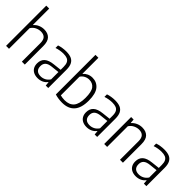

<svg xmlns="http://www.w3.org/2000/svg" viewBox="117 -1764 2729 2729"><g transform="rotate(45 1481.0 -399.5)"><path d="M73.5 -808H132.5V-480.5H136.5Q167 -515 207.2 -532.2Q247.5 -549.5 293.5 -549.5Q366 -549.5 408 -507.8Q450 -466 450 -371.5V0H391V-370.5Q391 -438 362.2 -466.5Q333.5 -495 280.5 -495Q239.5 -495 199 -475.8Q158.5 -456.5 132.5 -415V0H73.5Z M921 -365.5V0H871L866 -60.5H861.5Q836.5 -27 798 -9.2Q759.5 8.5 714 8.5Q667.5 8.5 632.8 -8.5Q598 -25.5 579.2 -58Q560.5 -90.5 560.5 -136Q560.5 -206.5 604.5 -245.8Q648.5 -285 741.5 -294.5L863 -308V-368Q863 -418.5 848 -447Q833 -475.5 803.8 -487.2Q774.5 -499 728 -499Q697.5 -499 661.8 -493.2Q626 -487.5 591.5 -475.5V-526.5Q621.5 -537.5 660 -543.5Q698.5 -549.5 734 -549.5Q797.5 -549.5 838.2 -532Q879 -514.5 900 -474.2Q921 -434 921 -365.5ZM863 -115.5V-263L744 -250Q680.5 -243.5 651 -217Q621.5 -190.5 621.5 -142Q621.5 -91.5 648.2 -66Q675 -40.5 726.5 -40.5Q765 -40.5 800.5 -58.2Q836 -76 863 -115.5Z M1062.5 -12V-808H1121.5V-488H1125.5Q1148 -515.5 1183.8 -532.5Q1219.5 -549.5 1263.5 -549.5Q1349.5 -549.5 1402.8 -486Q1456 -422.5 1456 -281Q1456 -134 1392.2 -62.5Q1328.5 9 1205.5 9Q1169 9 1131 3.5Q1093 -2 1062.5 -12ZM1395 -275Q1395 -399 1356.8 -448Q1318.5 -497 1250 -497Q1211.5 -497 1176.8 -479Q1142 -461 1121.5 -427.5V-53Q1138.5 -48 1161.8 -44.8Q1185 -41.5 1207.5 -41.5Q1301 -41.5 1348 -96.8Q1395 -152 1395 -275Z M1904.5 -365.5V0H1854.5L1849.5 -60.5H1845Q1820 -27 1781.5 -9.2Q1743 8.5 1697.5 8.5Q1651 8.5 1616.2 -8.5Q1581.5 -25.5 1562.8 -58Q1544 -90.5 1544 -136Q1544 -206.5 1588 -245.8Q1632 -285 1725 -294.5L1846.5 -308V-368Q1846.5 -418.5 1831.5 -447Q1816.5 -475.5 1787.2 -487.2Q1758 -499 1711.5 -499Q1681 -499 1645.2 -493.2Q1609.5 -487.5 1575 -475.5V-526.5Q1605 -537.5 1643.5 -543.5Q1682 -549.5 1717.5 -549.5Q1781 -549.5 1821.8 -532Q1862.5 -514.5 1883.5 -474.2Q1904.5 -434 1904.5 -365.5ZM1846.5 -115.5V-263L1727.5 -250Q1664 -243.5 1634.5 -217Q1605 -190.5 1605 -142Q1605 -91.5 1631.8 -66Q1658.5 -40.5 1710 -40.5Q1748.5 -40.5 1784 -58.2Q1819.5 -76 1846.5 -115.5Z M2046 -541.5H2096L2100.5 -480H2105.5Q2136 -513.5 2177 -531.5Q2218 -549.5 2264.5 -549.5Q2338 -549.5 2380.2 -508Q2422.5 -466.5 2422.5 -373V0H2363.5V-370.5Q2363.5 -437.5 2334.8 -466.5Q2306 -495.5 2253 -495.5Q2213 -495.5 2172.2 -476Q2131.5 -456.5 2105 -415.5V0H2046Z M2893.5 -365.5V0H2843.5L2838.5 -60.5H2834Q2809 -27 2770.5 -9.2Q2732 8.5 2686.5 8.5Q2640 8.5 2605.2 -8.5Q2570.5 -25.5 2551.8 -58Q2533 -90.5 2533 -136Q2533 -206.5 2577 -245.8Q2621 -285 2714 -294.5L2835.5 -308V-368Q2835.5 -418.5 2820.5 -447Q2805.5 -475.5 2776.2 -487.2Q2747 -499 2700.5 -499Q2670 -499 2634.2 -493.2Q2598.5 -487.5 2564 -475.5V-526.5Q2594 -537.5 2632.5 -543.5Q2671 -549.5 2706.5 -549.5Q2770 -549.5 2810.8 -532Q2851.5 -514.5 2872.5 -474.2Q2893.5 -434 2893.5 -365.5ZM2835.5 -115.5V-263L2716.5 -250Q2653 -243.5 2623.5 -217Q2594 -190.5 2594 -142Q2594 -91.5 2620.8 -66Q2647.5 -40.5 2699 -40.5Q2737.5 -40.5 2773 -58.2Q2808.5 -76 2835.5 -115.5Z"/></g></svg>

Font: Encode Sans Semi Condensed Light
Style: Regular
Weight: 300
Width: 4
Designer: Multiple Designers
Foundry: Impallari Type
Version: Version 2.000